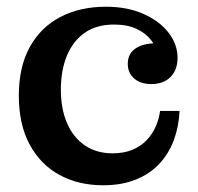

<svg xmlns="http://www.w3.org/2000/svg" viewBox="-20 -539 590 571"><path d="M287 12Q213 12 156.5 -19Q100 -50 68 -109.5Q36 -169 36 -255Q36 -340 68.5 -399Q101 -458 159.5 -488.5Q218 -519 295 -519L319 -466Q267 -466 232 -441.5Q197 -417 179 -373.5Q161 -330 161 -272Q161 -215 179.5 -172.5Q198 -130 232.5 -106.5Q267 -83 315 -83Q348 -83 373.5 -93.5Q399 -104 416 -122Q433 -140 443 -162.5Q453 -185 456 -209H514Q512 -163 497 -122.5Q482 -82 454 -52Q426 -22 384 -5Q342 12 287 12ZM430 -289Q398 -289 379 -305.5Q360 -322 360 -349Q360 -381 385.5 -396.5Q411 -412 452 -410L451 -373Q446 -398 430 -419Q414 -440 386.5 -453Q359 -466 319 -466L295 -519Q359 -519 407 -497.5Q455 -476 481.5 -441.5Q508 -407 508 -367Q508 -331 487 -310Q466 -289 430 -289Z"/></svg>

Font: Montagu Slab Medium
Style: Regular
Weight: 500
Version: Version 1.000